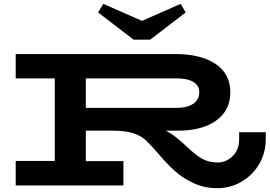

<svg xmlns="http://www.w3.org/2000/svg" viewBox="-20 -968 1407 1002"><path d="M1367 -278V-243Q1367 -171 1333 -112.5Q1299 -54 1241 -20Q1183 14 1115 14Q1046 14 989.5 -12.5Q933 -39 892 -76Q851 -113 807 -165Q763 -216 739.5 -237.5Q716 -259 676 -272.5Q636 -286 569 -286H428V-127H624V0H62V-128H266V-559H62V-686H894Q1029 -686 1105.5 -634Q1182 -582 1182 -487Q1182 -392 1108.5 -339Q1035 -286 908 -286H845Q891 -264 952 -205Q1000 -159 1035 -139.5Q1070 -120 1115 -120Q1161 -120 1194.5 -153.5Q1228 -187 1228 -240V-278ZM428 -559V-405H899Q957 -405 988.5 -426.5Q1020 -448 1020 -487Q1020 -522 989 -540.5Q958 -559 899 -559ZM949 -903 764 -761H677L492 -903L519 -948L721 -859L923 -948Z"/></svg>

Font: BioRhyme Expanded ExtraBold
Style: Regular
Weight: 800
Width: 7
Designer: Aoife Mooney
Foundry: Aoife Mooney Type
Version: Version 1.000